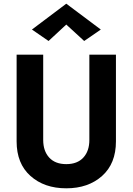

<svg xmlns="http://www.w3.org/2000/svg" viewBox="-20 -996 718 1040"><path d="M70 -700H214V-238Q214 -178 246.5 -142.5Q279 -107 339 -107Q399 -107 431.5 -142.5Q464 -178 464 -238V-700H608V-230Q608 -110 533 -43Q458 24 339 24Q220 24 145 -43Q70 -110 70 -230ZM339 -863 243 -774 153 -836 339 -976 526 -836 436 -774Z"/></svg>

Font: Renner*
Style: Semi
Weight: 600
Version: Version 003.000 ; ttfautohint (v0.97) -l 8 -r 50 -G 200 -x 1